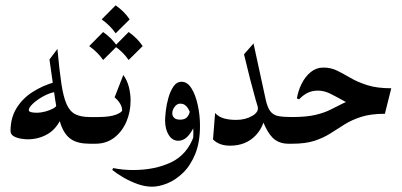

<svg xmlns="http://www.w3.org/2000/svg" viewBox="-20 -539 1507 720"><path d="M316.9 0Q272 0 247.1 -16.6Q222.2 -33.2 208.7 -70.3Q195.3 -107.4 186.5 -168Q177.7 -228.5 165.5 -315.9L195.3 -355.5Q202.6 -275.4 210.2 -225.1Q217.8 -174.8 230 -147.7Q242.2 -120.6 262.9 -110.4Q283.7 -100.1 316.9 -100.1Q330.1 -100.1 337.2 -83.5Q344.2 -66.9 344.2 -50.3Q344.2 -31.7 336.4 -15.9Q328.6 0 316.9 0ZM84 -16.6Q74.7 -16.6 59.6 -18.8Q44.4 -21 32 -27.8Q19.5 -34.7 19.5 -47.9Q19.5 -97.2 42 -133.5Q64.5 -169.9 101.8 -193.8Q139.2 -217.8 183.6 -230.5L187.5 -194.3Q165 -190.4 142.1 -177.7Q119.1 -165 103.5 -150.4Q87.9 -135.7 87.9 -126Q87.9 -116.2 119.1 -116.2Q132.3 -116.2 149.9 -120.8Q167.5 -125.5 180.2 -132.6Q192.9 -139.6 191.9 -146.5L208.5 -93.8Q190.4 -54.2 157.2 -35.4Q124 -16.6 84 -16.6Z M316.9 -100.1H348.1Q392.1 -100.1 415 -109.1Q438 -118.2 438 -125.5Q438 -138.2 429.9 -151.1Q421.9 -164.1 409.7 -173.8L442.4 -257.8Q457 -237.8 463.4 -212.4Q469.7 -187 469.7 -162.1Q469.7 -118.7 453.6 -81.8Q437.5 -44.9 408 -22.5Q378.4 0 337.4 0H316.9Q304.7 0 298.8 -17.1Q293 -34.2 293 -51.8Q293 -68.8 298.8 -84.5Q304.7 -100.1 316.9 -100.1ZM413.6 -519Q445.8 -496.6 466.3 -466.3L413.6 -414.1Q403.3 -429.2 390.1 -442.1Q377 -455.1 361.3 -466.3ZM366.7 -418.9Q398.9 -396.5 419.4 -366.2L366.7 -314Q356.4 -329.1 343.3 -342Q330.1 -355 314.5 -366.2ZM462.4 -418.9Q494.6 -396.5 515.1 -366.2L462.4 -314Q452.1 -329.1 439 -342Q425.8 -355 410.2 -366.2Z M730 -67.4Q730 -5.4 712.2 38.3Q694.3 82 666.3 109.1Q638.2 136.2 607.2 148.7Q576.2 161.1 550.3 161.1Q523.9 161.1 495.8 151.1Q467.8 141.1 442.6 126.5Q417.5 111.8 400.9 98.1L404.3 91.3Q440.9 98.6 478.5 98.6Q561 98.6 621.8 69.6Q682.6 40.5 707.5 -30.3ZM700.2 5.9Q705.1 -13.2 705.1 -40.5Q705.1 -65.4 700.2 -90.8Q695.3 -116.2 684.6 -133.3Q673.8 -150.4 656.2 -150.4Q643.6 -150.4 634.8 -138.4Q626 -126.5 626 -113.8Q626 -105 632.6 -97.7Q639.2 -90.3 655.8 -90.3Q673.8 -90.3 682.1 -100.3Q690.4 -110.4 692.9 -125L710.9 -76.2Q706.5 -55.7 689 -33.4Q671.4 -11.2 648.4 -11.2Q626 -11.2 612.5 -33.2Q599.1 -55.2 599.1 -86.9Q599.1 -99.6 601.8 -123.5Q604.5 -147.5 611.6 -172.4Q618.7 -197.3 630.6 -214.8Q642.6 -232.4 661.1 -232.4Q682.6 -232.4 698 -207.8Q713.4 -183.1 721.7 -145Q730 -106.9 730 -67.4Q726.1 -43 718.3 -25.1Q710.4 -7.3 700.2 5.9Z M1061 0Q1033.2 0 1012.9 -13.7Q992.7 -27.3 975.1 -63.2Q957.5 -99.1 938.7 -165Q919.9 -231 895 -335.4L930.7 -376L976.6 -164.6Q983.4 -134.3 994.6 -120.6Q1005.9 -106.9 1024.9 -103.5Q1043.9 -100.1 1073.7 -100.1Q1086.9 -100.1 1093.5 -83.7Q1100.1 -67.4 1100.1 -50.3Q1100.1 -32.7 1093.5 -16.4Q1086.9 0 1073.7 0ZM842.8 7.3Q801.8 7.3 778.8 -16.1L786.6 -115.2Q799.8 -100.6 819.8 -95Q839.8 -89.4 865.2 -89.4Q900.4 -89.4 926 -104.5Q951.7 -119.6 946.3 -139.2L975.6 -129.4Q975.6 -69.8 938.7 -31.2Q901.9 7.3 842.8 7.3Z M1075.2 0Q1062 0 1057.9 -14.9Q1053.7 -29.8 1053.7 -50.3Q1053.7 -70.3 1059.1 -85.2Q1064.5 -100.1 1073.7 -100.1Q1129.4 -100.1 1163.1 -108.2Q1196.8 -116.2 1220.5 -128.4Q1244.1 -140.6 1268.8 -152.6Q1293.5 -164.6 1330.1 -172.9Q1366.7 -181.2 1427.7 -181.2L1412.1 -119.6Q1368.7 -119.6 1334.2 -131.6Q1299.8 -143.6 1272 -159.2Q1244.1 -174.8 1220 -187Q1195.8 -199.2 1172.9 -199.2Q1149.4 -199.2 1132.3 -190.2Q1115.2 -181.2 1101.6 -166.5L1093.3 -169.9Q1098.1 -199.2 1111.6 -225.8Q1125 -252.4 1145.5 -269Q1166 -285.6 1192.9 -285.6Q1221.2 -285.6 1244.6 -273.9Q1268.1 -262.2 1294.4 -246.8Q1320.8 -231.4 1357.2 -219.7Q1393.6 -208 1447.3 -208L1423.3 -112.3Q1370.1 -112.3 1334.7 -100.8Q1299.3 -89.4 1272.7 -72.8Q1246.1 -56.2 1220 -39.3Q1193.8 -22.5 1159.9 -11.2Q1126 0 1075.2 0Z"/></svg>

Font: Lateef Medium
Style: Regular
Weight: 500
Designer: SIL International
Foundry: SIL International
Version: Version 4.200